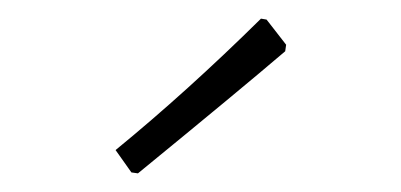

<svg xmlns="http://www.w3.org/2000/svg" viewBox="-20 -704 430 206"><path d="M260 -684 266 -683 287 -656 286 -649Q238 -608 128 -518L121 -519L104 -543Q181 -606 260 -684Z"/></svg>

Font: Alegreya Sans Light
Style: Regular
Weight: 300
Designer: Juan Pablo del Peral
Foundry: Huerta Tipografica
Version: Version 2.007